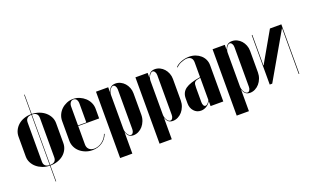

<svg xmlns="http://www.w3.org/2000/svg" viewBox="-91 -1167 2923 1803"><g transform="rotate(-20 1370.5 -265.5)"><path d="M219 -699V-505Q258 -504 292 -491.5Q326 -479 351 -457.5Q376 -436 390.5 -407.5Q405 -379 405 -346V-148Q405 -114 391 -85Q377 -56 352.5 -35Q328 -14 294 -2Q260 10 221 10H219V168H214V10Q175 9 141.5 -4Q108 -17 83.5 -38Q59 -59 44.5 -87.5Q30 -116 30 -148V-346Q30 -380 44 -409Q58 -438 82.5 -459.5Q107 -481 141 -493Q175 -505 214 -505V-699ZM219 4Q279 4 279 -51V-443Q279 -499 219 -499ZM214 -499Q156 -496 156 -443V-51Q156 1 214 4Z M465 -345Q465 -378 478 -407Q491 -436 513.5 -457.5Q536 -479 566.5 -492Q597 -505 631 -505Q665 -505 695.5 -492Q726 -479 749.5 -457.5Q773 -436 786.5 -407Q800 -378 800 -346V-249H591V-65Q591 -34 610 -16Q629 2 661 2Q682 2 702.5 -5.5Q723 -13 741 -26.5Q759 -40 772.5 -58Q786 -76 793 -97L799 -95Q779 -45 737.5 -17.5Q696 10 640 10Q604 10 572 -2.5Q540 -15 516 -36Q492 -57 478.5 -86Q465 -115 465 -148ZM674 -255V-443Q674 -469 663 -484Q652 -499 633 -499Q614 -499 602.5 -483.5Q591 -468 591 -443V-255Z M858 -495H980V-449H982Q993 -480 1010.5 -492.5Q1028 -505 1054 -505Q1081 -505 1104.5 -493.5Q1128 -482 1145.5 -462.5Q1163 -443 1173.5 -416.5Q1184 -390 1184 -361V-145Q1184 -114 1173 -85.5Q1162 -57 1144 -36Q1126 -15 1101.5 -2.5Q1077 10 1050 10Q1026 10 1009 -2Q992 -14 982 -43H980V168H858ZM980 -80Q980 -50 995 -25.5Q1010 -1 1028 -1Q1041 -1 1049.5 -14Q1058 -27 1058 -47V-444Q1058 -464 1049 -478Q1040 -492 1027 -492Q1019 -492 1010.5 -485Q1002 -478 995.5 -467.5Q989 -457 984.5 -443.5Q980 -430 980 -417Z M1252 -495H1374V-449H1376Q1387 -480 1404.5 -492.5Q1422 -505 1448 -505Q1475 -505 1498.5 -493.5Q1522 -482 1539.5 -462.5Q1557 -443 1567.5 -416.5Q1578 -390 1578 -361V-145Q1578 -114 1567 -85.5Q1556 -57 1538 -36Q1520 -15 1495.5 -2.5Q1471 10 1444 10Q1420 10 1403 -2Q1386 -14 1376 -43H1374V168H1252ZM1374 -80Q1374 -50 1389 -25.5Q1404 -1 1422 -1Q1435 -1 1443.5 -14Q1452 -27 1452 -47V-444Q1452 -464 1443 -478Q1434 -492 1421 -492Q1413 -492 1404.5 -485Q1396 -478 1389.5 -467.5Q1383 -457 1378.5 -443.5Q1374 -430 1374 -417Z M1628 -148Q1628 -208 1673 -240.5Q1718 -273 1823 -289V-437Q1823 -466 1808 -481Q1793 -496 1767 -496Q1753 -496 1736.5 -491.5Q1720 -487 1704.5 -480.5Q1689 -474 1676.5 -465Q1664 -456 1657 -447L1652 -451Q1661 -463 1676 -472.5Q1691 -482 1710 -489.5Q1729 -497 1749.5 -501Q1770 -505 1791 -505Q1825 -505 1854 -494Q1883 -483 1904.5 -464Q1926 -445 1938 -419Q1950 -393 1950 -363V0H1823V-47H1821Q1806 -21 1780 -5.5Q1754 10 1725 10Q1683 10 1655.5 -21Q1628 -52 1628 -98ZM1780 -19Q1801 -19 1823 -60V-283Q1800 -279 1786.5 -275Q1773 -271 1765.5 -263Q1758 -255 1756 -241.5Q1754 -228 1754 -207V-66Q1754 -45 1761 -32Q1768 -19 1780 -19Z M2023 -495H2145V-449H2147Q2158 -480 2175.5 -492.5Q2193 -505 2219 -505Q2246 -505 2269.5 -493.5Q2293 -482 2310.5 -462.5Q2328 -443 2338.5 -416.5Q2349 -390 2349 -361V-145Q2349 -114 2338 -85.5Q2327 -57 2309 -36Q2291 -15 2266.5 -2.5Q2242 10 2215 10Q2191 10 2174 -2Q2157 -14 2147 -43H2145V168H2023ZM2145 -80Q2145 -50 2160 -25.5Q2175 -1 2193 -1Q2206 -1 2214.5 -14Q2223 -27 2223 -47V-444Q2223 -464 2214 -478Q2205 -492 2192 -492Q2184 -492 2175.5 -485Q2167 -478 2160.5 -467.5Q2154 -457 2149.5 -443.5Q2145 -430 2145 -417Z M2710 -494V0H2704V-456H2702L2439 0H2414V-494H2420V-190H2423L2438 -218L2596 -494Z"/></g></svg>

Font: Moniqa Black Display
Style: Regular
Weight: 900
Designer: Rajesh Rajput
Foundry: Rajesh Rajput
Version: Version 1.000